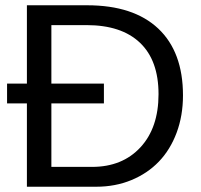

<svg xmlns="http://www.w3.org/2000/svg" viewBox="-20 -708 762 728"><path d="M6.8 -315.9V-391.1H82V-688H310.1Q486.3 -688 580.1 -599.6Q673.8 -511.2 673.8 -346.2Q673.8 -269.5 649.7 -204.8Q625.5 -140.1 582.3 -95.2Q539.1 -50.3 478 -25.1Q417 0 345.2 0H338.9H82V-315.9ZM581.1 -351.1Q581.1 -479 510.7 -545.9Q440.4 -612.8 308.1 -612.8H174.8V-391.1H374V-315.9H174.8V-75.2H329.1Q443.8 -75.2 512.5 -149.4Q581.1 -223.6 581.1 -351.1Z"/></svg>

Font: Libra Sans Modern
Style: Regular
Weight: 400
Foundry: Stefan Peev, Context Ltd
Version: Version 1.000